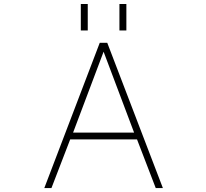

<svg xmlns="http://www.w3.org/2000/svg" viewBox="-20 -949 1040 971"><path d="M672.9 -244.1H335L240.2 2H204.1L484.4 -732.4H522.5L803.7 2H767.6ZM388.7 -794.9V-928.7H423.8V-794.9ZM584 -794.9V-928.7H619.1V-794.9ZM503.9 -687.5 349.6 -278.3H658.2Z"/></svg>

Font: Gen Shin Gothic Monospace ExtraLight
Style: Regular
Weight: 200
Designer: [Source Han Sans]
Ryoko NISHIZUKA  (kana & ideographs); Paul D. Hunt (Latin, Greek & Cyrillic); Wenlong ZHANG  (bopomofo
Version: Version 1.002.20150607